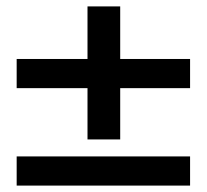

<svg xmlns="http://www.w3.org/2000/svg" viewBox="-20 -579 646 599"><path d="M573 -395V-304H355V-144H253V-304H32V-395H253V-559H355V-395ZM32 -91H573V0H32Z"/></svg>

Font: MartelSansBold
Style: Bold
Weight: 700
Designer: Dan Reynolds and Mathieu Réguer
Foundry: Dan Reynolds and Mathieu Réguer
Version: Version 1.002; ttfautohint (v1.1) -l 5 -r 5 -G 72 -x 0 -D la